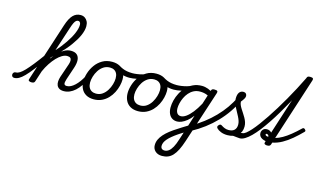

<svg xmlns="http://www.w3.org/2000/svg" viewBox="-337 -1508 4208 2516"><g transform="rotate(15 1767.0 -250.0)"><path d="M-148 17Q-167 17 -175.5 5.5Q-184 -6 -183.5 -20.5Q-183 -35 -173 -46.5Q-163 -58 -144 -58Q-120 -58 -92.5 -75Q-65 -92 -29 -129.5Q7 -167 56.5 -229Q106 -291 172 -382Q184 -397 196.5 -393Q209 -389 214 -374Q219 -359 206 -341Q134 -237 80.5 -168Q27 -99 -13 -58.5Q-53 -18 -85 -0.5Q-117 17 -148 17ZM524 17Q485 17 461.5 2.5Q438 -12 428.5 -36Q419 -60 421 -89.5Q423 -119 433 -151L499 -344Q508 -373 507.5 -394.5Q507 -416 493.5 -428Q480 -440 450 -440Q418 -440 382 -419Q346 -398 310 -360.5Q274 -323 240 -271.5Q206 -220 178 -157L170 -233Q208 -303 246.5 -356.5Q285 -410 324 -446Q363 -482 402.5 -500.5Q442 -519 482 -519Q535 -519 563 -494Q591 -469 594.5 -423.5Q598 -378 577 -315L520 -145Q504 -96 510 -77Q516 -58 546 -58Q560 -58 566 -46.5Q572 -35 570 -20.5Q568 -6 556.5 5.5Q545 17 524 17ZM84 15Q68 15 54 8Q40 1 46 -18L305 -817Q337 -916 379.5 -960Q422 -1004 482 -1004Q515 -1004 539 -988.5Q563 -973 577 -946Q591 -919 591 -881Q591 -853 583 -820.5Q575 -788 559.5 -753Q544 -718 521.5 -681Q499 -644 470.5 -605Q442 -566 407 -526.5Q372 -487 332 -446.5Q292 -406 246 -366L131 -11Q127 2 117 8.5Q107 15 84 15ZM281 -474Q314 -509 343 -546Q372 -583 397 -619.5Q422 -656 442 -691.5Q462 -727 476 -759.5Q490 -792 497.5 -821.5Q505 -851 505 -876Q505 -890 500.5 -900.5Q496 -911 488.5 -916.5Q481 -922 469 -922Q455 -922 442 -911.5Q429 -901 416 -874.5Q403 -848 388 -801Z M524 17Q510 17 503.5 5.5Q497 -6 499.5 -20.5Q502 -35 513.5 -46.5Q525 -58 546 -58Q572 -58 599.5 -72Q627 -86 654 -111.5Q681 -137 706.5 -172Q732 -207 754 -250Q761 -264 774 -263.5Q787 -263 796 -253Q805 -243 800 -229Q773 -170 742 -124Q711 -78 676 -47Q641 -16 603 0.5Q565 17 524 17Z M930 19Q868 19 825 -6Q782 -31 760.5 -75.5Q739 -120 739 -176Q739 -229 758 -288.5Q777 -348 814.5 -400.5Q852 -453 908.5 -486Q965 -519 1040 -519Q1102 -519 1144.5 -495.5Q1187 -472 1208.5 -429.5Q1230 -387 1230 -331Q1230 -291 1218.5 -243.5Q1207 -196 1183.5 -149.5Q1160 -103 1124 -65Q1088 -27 1039.5 -4Q991 19 930 19ZM940 -61Q989 -61 1026 -87Q1063 -113 1088 -153.5Q1113 -194 1126 -238.5Q1139 -283 1139 -321Q1139 -360 1126 -386Q1113 -412 1089 -425.5Q1065 -439 1032 -439Q982 -439 944 -413.5Q906 -388 880.5 -348Q855 -308 842 -264Q829 -220 829 -183Q829 -144 842.5 -116.5Q856 -89 881 -75Q906 -61 940 -61Z M1309 -375Q1254 -375 1208.5 -390.5Q1163 -406 1118 -433Q1104 -442 1102.5 -455Q1101 -468 1108.5 -479.5Q1116 -491 1126.5 -496Q1137 -501 1147 -494Q1172 -478 1199.5 -466.5Q1227 -455 1260 -449Q1293 -443 1333 -443Q1360 -443 1395.5 -448Q1431 -453 1467 -463Q1503 -473 1531 -489Q1543 -495 1551.5 -485Q1560 -475 1560.5 -461Q1561 -447 1548 -440Q1476 -402 1415 -388.5Q1354 -375 1309 -375Z M1531 19Q1469 19 1426 -6Q1383 -31 1361.5 -75.5Q1340 -120 1340 -176Q1340 -229 1359 -288.5Q1378 -348 1415.5 -400.5Q1453 -453 1509.5 -486Q1566 -519 1641 -519Q1703 -519 1745.5 -495.5Q1788 -472 1809.5 -429.5Q1831 -387 1831 -331Q1831 -291 1819.5 -243.5Q1808 -196 1784.5 -149.5Q1761 -103 1725 -65Q1689 -27 1640.5 -4Q1592 19 1531 19ZM1541 -61Q1590 -61 1627 -87Q1664 -113 1689 -153.5Q1714 -194 1727 -238.5Q1740 -283 1740 -321Q1740 -360 1727 -386Q1714 -412 1690 -425.5Q1666 -439 1633 -439Q1583 -439 1545 -413.5Q1507 -388 1481.5 -348Q1456 -308 1443 -264Q1430 -220 1430 -183Q1430 -144 1443.5 -116.5Q1457 -89 1482 -75Q1507 -61 1541 -61Z M1910 -375Q1855 -375 1809.5 -390.5Q1764 -406 1719 -433Q1705 -442 1703.5 -455Q1702 -468 1709.5 -479.5Q1717 -491 1727.5 -496Q1738 -501 1748 -494Q1773 -478 1800.5 -466.5Q1828 -455 1861 -449Q1894 -443 1934 -443Q1961 -443 1996.5 -448Q2032 -453 2068 -463Q2104 -473 2132 -489Q2144 -495 2152.5 -485Q2161 -475 2161.5 -461Q2162 -447 2149 -440Q2077 -402 2016 -388.5Q1955 -375 1910 -375Z M1987 504Q1929 504 1894.5 472Q1860 440 1860 391Q1860 350 1876.5 314Q1893 278 1923.5 243.5Q1954 209 1997.5 175Q2041 141 2096 107Q2117 93 2136.5 80.5Q2156 68 2176 56Q2196 44 2217 31L2264 -116Q2228 -68 2191.5 -39Q2155 -10 2122 3.5Q2089 17 2061 17Q2021 17 1992 -2Q1963 -21 1947.5 -56.5Q1932 -92 1932 -141Q1932 -186 1945 -237.5Q1958 -289 1984 -338.5Q2010 -388 2049 -429Q2088 -470 2140.5 -494.5Q2193 -519 2258 -519Q2279 -519 2300.5 -515Q2322 -511 2343 -503Q2364 -495 2383 -484L2385 -489Q2391 -505 2400 -510Q2409 -515 2428 -515Q2459 -515 2467.5 -505.5Q2476 -496 2469 -476L2237 236Q2213 309 2187.5 360Q2162 411 2132.5 443Q2103 475 2067 489.5Q2031 504 1987 504ZM2001 427Q2031 427 2057.5 407Q2084 387 2107.5 344.5Q2131 302 2152 233L2184 134Q2172 141 2161 148.5Q2150 156 2139 162.5Q2128 169 2117 177Q2076 205 2044.5 231Q2013 257 1991.5 281.5Q1970 306 1959.5 329.5Q1949 353 1949 377Q1949 393 1955 404Q1961 415 1973 421Q1985 427 2001 427ZM2090 -63Q2124 -63 2162.5 -90.5Q2201 -118 2242 -169.5Q2283 -221 2323 -295L2362 -417Q2332 -431 2305.5 -435.5Q2279 -440 2254 -440Q2206 -440 2168.5 -420.5Q2131 -401 2103.5 -369Q2076 -337 2058 -298.5Q2040 -260 2031 -222Q2022 -184 2022 -153Q2022 -125 2030 -104.5Q2038 -84 2053 -73.5Q2068 -63 2090 -63Z M2271 88Q2260 94 2251.5 86.5Q2243 79 2240 65Q2237 51 2239.5 37.5Q2242 24 2254 18Q2337 -29 2411.5 -86Q2486 -143 2549.5 -208.5Q2613 -274 2663.5 -345.5Q2714 -417 2749 -493Q2754 -505 2764.5 -507Q2775 -509 2785.5 -503.5Q2796 -498 2801.5 -487.5Q2807 -477 2802 -464Q2764 -378 2710.5 -300Q2657 -222 2589.5 -152Q2522 -82 2442 -21.5Q2362 39 2271 88Z M2912 17Q2893 17 2871.5 13.5Q2850 10 2825 8.5Q2800 7 2767 13L2793 -14Q2824 -28 2851.5 -37.5Q2879 -47 2900 -52.5Q2921 -58 2934 -58Q2943 -58 2945.5 -46.5Q2948 -35 2944.5 -20.5Q2941 -6 2932.5 5.5Q2924 17 2912 17ZM2744 19Q2694 19 2656 3.5Q2618 -12 2600 -31Q2588 -43 2588.5 -54Q2589 -65 2602 -79Q2614 -91 2624 -91Q2634 -91 2648 -81Q2664 -70 2688 -60Q2712 -50 2741 -50Q2794 -50 2820.5 -76.5Q2847 -103 2847 -150Q2847 -175 2838.5 -201Q2830 -227 2816 -254Q2802 -281 2787 -308.5Q2772 -336 2758 -363.5Q2744 -391 2735.5 -418.5Q2727 -446 2727 -472Q2727 -529 2747.5 -556.5Q2768 -584 2803 -584Q2826 -584 2838 -570.5Q2850 -557 2850 -539Q2850 -521 2837.5 -500Q2825 -479 2803 -452Q2803 -430 2812.5 -407.5Q2822 -385 2837 -361.5Q2852 -338 2868.5 -313Q2885 -288 2900 -261.5Q2915 -235 2924.5 -207Q2934 -179 2934 -148Q2934 -70 2882 -25.5Q2830 19 2744 19Z M2912 17Q2895 17 2888.5 5.5Q2882 -6 2885 -20.5Q2888 -35 2899.5 -46.5Q2911 -58 2930 -58Q2949 -58 2977 -80Q3005 -102 3040.5 -141.5Q3076 -181 3116.5 -236Q3157 -291 3201.5 -357Q3246 -423 3291.5 -497.5Q3337 -572 3382 -650.5Q3427 -729 3469.5 -809.5Q3512 -890 3550 -968Q3555 -979 3566 -983.5Q3577 -988 3588.5 -988Q3600 -988 3606.5 -982.5Q3613 -977 3609 -968Q3568 -879 3523 -790Q3478 -701 3430.5 -614.5Q3383 -528 3335.5 -448Q3288 -368 3241 -298Q3194 -228 3149 -170Q3104 -112 3061.5 -70Q3019 -28 2981.5 -5.5Q2944 17 2912 17Z M3281 15Q3266 15 3252.5 8Q3239 1 3245 -18L3250 -35Q3224 -40 3202.5 -50.5Q3181 -61 3168.5 -78.5Q3156 -96 3156 -120Q3156 -148 3175 -169Q3194 -190 3228 -190Q3248 -190 3264 -182.5Q3280 -175 3291 -162L3550 -968Q3556 -988 3565.5 -994Q3575 -1000 3595 -1000Q3626 -1000 3634.5 -990.5Q3643 -981 3636 -961L3360 -107Q3406 -120 3454.5 -147.5Q3503 -175 3557 -218.5Q3611 -262 3671 -320Q3677 -326 3686 -328Q3695 -330 3706 -319Q3719 -308 3718.5 -299Q3718 -290 3711 -284Q3652 -224 3591.5 -173Q3531 -122 3468 -87Q3405 -52 3339 -39L3330 -11Q3325 2 3315 8.5Q3305 15 3281 15ZM3268 -98Q3270 -113 3260 -122Q3250 -131 3239 -131Q3227 -131 3227 -120Q3227 -115 3231.5 -110Q3236 -105 3245 -102Q3254 -99 3268 -98Z"/></g></svg>

Font: Playwrite CZ
Style: Regular
Weight: 400
Designer: Veronika Burian, José Scaglione
Foundry: TypeTogether
Version: Version 1.002